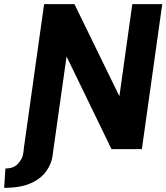

<svg xmlns="http://www.w3.org/2000/svg" viewBox="-86 -717 800 923"><path d="M28 0 126 -697H272L512 -205H481L550 -697H694L596 0H450L210 -495H241L171 0ZM-66 186 -60 93Q-20 93 1 69.5Q22 46 25 24Q26 17 27 11.5Q28 6 29 -4L171 0L167 30Q162 70 136.5 106Q111 142 62 164Q13 186 -66 186Z"/></svg>

Font: Hanken Grotesk ExtraBold
Style: Italic
Weight: 800
Italic angle: -8°
Designer: Alfredo Marco Pradil
Foundry: Hanken Design Co.
Version: Version 3.013